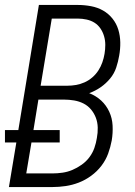

<svg xmlns="http://www.w3.org/2000/svg" viewBox="-26 -755 546 775"><path d="M10 0 40 -180H-6V-230H48L131 -735H288Q315 -735 341.5 -730Q368 -725 390 -712.5Q412 -700 428 -680Q444 -660 451.5 -635.5Q459 -611 459.5 -584Q460 -557 455 -530Q451 -506 443 -482Q435 -458 418.5 -438Q402 -418 380.5 -403Q359 -388 334 -379Q362 -368 382.5 -349Q403 -330 415 -304Q427 -278 428.5 -248Q430 -218 425 -188Q420 -161 410.5 -135Q401 -109 383.5 -86Q366 -63 342 -45.5Q318 -28 292 -18Q266 -8 239 -4Q212 0 186 0ZM138 -409H246Q263 -409 280.5 -412Q298 -415 315 -422.5Q332 -430 346.5 -442.5Q361 -455 371 -470.5Q381 -486 387 -503Q393 -520 396 -538Q399 -556 399 -574Q399 -592 394 -609Q389 -626 379.5 -640Q370 -654 356 -663Q342 -672 324 -676Q306 -680 288 -680H183ZM80 -55H186Q206 -55 226.5 -58Q247 -61 266 -69Q285 -77 303.5 -90Q322 -103 335 -120.5Q348 -138 355 -158Q362 -178 365 -198Q369 -219 368.5 -240Q368 -261 361 -279.5Q354 -298 341.5 -313Q329 -328 311.5 -337Q294 -346 273.5 -349.5Q253 -353 232 -353H129L109 -230H215V-180H101Z"/></svg>

Font: Iosevka Light
Style: Italic
Weight: 300
Italic angle: -9°
Monospace: yes
Designer: Belleve Invis
Foundry: Belleve Invis
Version: Version 32.5.0; ttfautohint (v1.8.4)